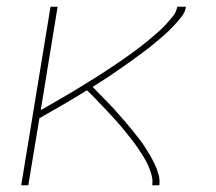

<svg xmlns="http://www.w3.org/2000/svg" viewBox="-20 -550 640 570"><path d="M43 0 130 -530H151L101 -223Q115 -231 129 -239Q143 -247 156.5 -255Q170 -263 184 -271Q198 -279 211.5 -287.5Q225 -296 239 -304.5Q253 -313 266.5 -321.5Q280 -330 293.5 -339Q307 -348 320.5 -357Q334 -366 347 -375Q360 -384 373 -393.5Q386 -403 399 -413Q412 -423 424.5 -433.5Q437 -444 449 -454.5Q461 -465 472 -477Q483 -489 493.5 -502Q504 -515 506 -530H532Q530 -515 520.5 -502.5Q511 -490 500.5 -478.5Q490 -467 479 -456.5Q468 -446 456 -436Q444 -426 432 -416Q420 -406 407.5 -397Q395 -388 382.5 -378.5Q370 -369 357.5 -360.5Q345 -352 332.5 -343Q320 -334 307 -325.5Q294 -317 281 -308.5Q268 -300 255 -292Q265 -282 275.5 -271Q286 -260 296.5 -249.5Q307 -239 317 -228Q327 -217 337 -205.5Q347 -194 356.5 -183Q366 -172 375.5 -160Q385 -148 394 -136.5Q403 -125 411 -112.5Q419 -100 426.5 -87Q434 -74 440.5 -60Q447 -46 451 -31Q455 -16 453 0H432Q434 -15 430 -30Q426 -45 420 -58.5Q414 -72 406.5 -84Q399 -96 391 -108Q383 -120 374 -131.5Q365 -143 356 -154.5Q347 -166 337.5 -177Q328 -188 318.5 -198.5Q309 -209 299 -219.5Q289 -230 279 -240.5Q269 -251 259 -261.5Q249 -272 238 -282Q203 -260 167.5 -239.5Q132 -219 97 -199L64 0Z"/></svg>

Font: Iosevka Curly ThExObl
Style: Regular
Weight: 100
Width: 7
Italic angle: -9°
Monospace: yes
Designer: Belleve Invis
Foundry: Belleve Invis
Version: Version 11.1.0; ttfautohint (v1.8.3)